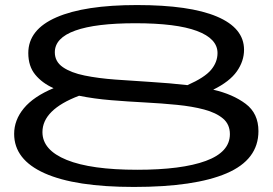

<svg xmlns="http://www.w3.org/2000/svg" viewBox="-20 -730 1079 760"><path d="M1003 -211Q1003 -98 877 -44Q751 10 510 10Q278 10 157 -44Q36 -98 36 -200Q36 -255 74.5 -301.5Q113 -348 192 -381Q147 -401 119.5 -434.5Q92 -468 92 -520Q92 -613 203.5 -661.5Q315 -710 522 -710Q731 -710 838.5 -664.5Q946 -619 946 -533Q946 -488 917.5 -447.5Q889 -407 824 -375Q902 -357 952.5 -319Q1003 -281 1003 -211ZM197 -523Q197 -486 229 -464Q261 -442 315 -431Q369 -420 437 -415Q505 -410 578.5 -405.5Q652 -401 722 -393Q790 -423 815.5 -453.5Q841 -484 841 -520Q841 -577 759.5 -607.5Q678 -638 516 -638Q359 -638 278 -609Q197 -580 197 -523ZM148 -207Q148 -136 244 -97Q340 -58 523 -58Q699 -58 794.5 -93Q890 -128 890 -199Q890 -238 862.5 -261Q835 -284 788 -296.5Q741 -309 680.5 -315Q620 -321 553 -324.5Q486 -328 419 -333.5Q352 -339 293 -351Q148 -296 148 -207Z"/></svg>

Font: Georama ExtraExtended
Style: Regular
Weight: 400
Width: 8
Designer: Jean-Baptiste Levee
Foundry: Production Type
Version: Version 1.000